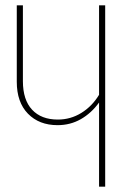

<svg xmlns="http://www.w3.org/2000/svg" viewBox="-20 -701 514 721"><path d="M375 -681V0H352V-316Q323 -276 283.5 -253.5Q244 -231 196 -231Q127 -231 85 -274Q43 -317 43 -394V-681H66V-396Q66 -326 100.5 -289Q135 -252 197 -252Q245 -252 285.5 -277Q326 -302 352 -345V-681Z"/></svg>

Font: Fira Sans Extra Condensed Thin
Style: Regular
Weight: 250
Width: 1
Designer: Carrois Corporate & Edenspiekermann AG
Foundry: Carrois Corporate GbR & Edenspiekermann AG
Version: Version 4.203